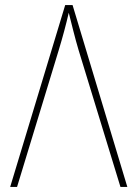

<svg xmlns="http://www.w3.org/2000/svg" viewBox="-20 -734 540 754"><path d="M47 0 210 -535Q234 -614 250 -684Q257 -656 267.5 -614.5Q278 -573 289 -536L453 0H480L265 -714H236L20 0Z"/></svg>

Font: Noto Sans Mono UI Condensed Thin
Style: Regular
Weight: 250
Width: 3
Designer: Monotype Design team
Foundry: Monotype Imaging Inc.
Version: 1.000